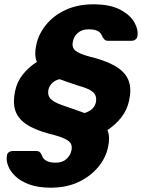

<svg xmlns="http://www.w3.org/2000/svg" viewBox="-20 -730 658 890"><path d="M215 140Q158 140 117.5 125.5Q77 111 52.5 88Q28 65 18 39.5Q8 14 12 -8Q13 -19 21 -24.5Q29 -30 38 -30H148Q158 -30 163 -26Q168 -22 172 -15Q175 -5 181 3.5Q187 12 200.5 18Q214 24 239 24Q269 24 287.5 7.5Q306 -9 311 -32Q315 -49 309.5 -62Q304 -75 281 -86.5Q258 -98 208 -110Q138 -129 100 -155.5Q62 -182 50.5 -219Q39 -256 50 -308Q59 -351 85.5 -384.5Q112 -418 151 -443Q144 -459 143.5 -478.5Q143 -498 148 -521Q158 -571 193 -614.5Q228 -658 284 -684Q340 -710 413 -710Q490 -710 536.5 -685.5Q583 -661 602.5 -627Q622 -593 617 -563Q616 -553 608 -547Q600 -541 591 -541H480Q470 -541 465.5 -545.5Q461 -550 456 -557Q453 -566 447 -574.5Q441 -583 428 -588.5Q415 -594 390 -594Q360 -594 341 -577.5Q322 -561 318 -538Q314 -521 319.5 -508Q325 -495 348 -484Q371 -473 421 -461Q491 -441 528.5 -414.5Q566 -388 578 -351Q590 -314 578 -262Q569 -220 542.5 -186Q516 -152 478 -127Q485 -110 485.5 -91Q486 -72 481 -49Q471 1 435.5 44Q400 87 344.5 113.5Q289 140 215 140ZM372 -206Q394 -213 407 -225Q420 -237 424 -254Q428 -272 423 -286Q418 -300 400 -311Q382 -322 346 -332Q316 -342 295.5 -349Q275 -356 256 -363Q235 -358 222 -345Q209 -332 205 -316Q201 -299 206 -285.5Q211 -272 229 -260.5Q247 -249 284 -237Q323 -224 372 -206Z"/></svg>

Font: Rubik Light
Style: Bold Italic
Weight: 700
Italic angle: -12°
Version: Version 2.104